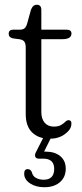

<svg xmlns="http://www.w3.org/2000/svg" viewBox="-20 -574 346 806"><path d="M63.5 -409 33.5 -413Q16.5 -417 16.5 -432.5Q16.5 -449.5 36 -449.5H64Q75.5 -449.5 82.2 -454.5Q89 -459.5 93.5 -473.5L110 -533Q118 -554 134.5 -554Q153.5 -554 153.5 -532.5V-449.5H258Q280 -449.5 280 -433.5Q280 -409.5 241.5 -409.5H153.5V-104Q153.5 -75 167.5 -58.8Q181.5 -42.5 206 -42.5Q225 -42.5 236.2 -49.2Q247.5 -56 254.2 -62.8Q261 -69.5 267.5 -69.5Q282 -69 279.5 -51Q278 -29.5 251.8 -10.5Q225.5 8.5 188 8.5Q143 8.5 115.5 -17.5Q88 -43.5 88 -95.5V-375Q88 -390 82.8 -398.2Q77.5 -406.5 63.5 -409ZM168 -8.5H200.5L165 62.5Q168 62.5 171.5 62.5Q210 62.5 233 81.5Q256 100.5 256 134.5Q256 169.5 231.5 190.8Q207 212 166 212Q130.5 212 106 195.8Q81.5 179.5 81.5 155Q81.5 136 96 136Q108.5 136 113.5 148.5Q117.5 166 131.8 173.2Q146 180.5 163 180.5Q207.5 180.5 207.5 135Q207.5 92 161.5 92H143Q131.5 92 128.2 84.2Q125 76.5 130 66.5Z"/></svg>

Font: Fraunces 72pt SuperSoft Light
Style: Regular
Weight: 300
Version: Version 1.000;[0bf87f6ff]